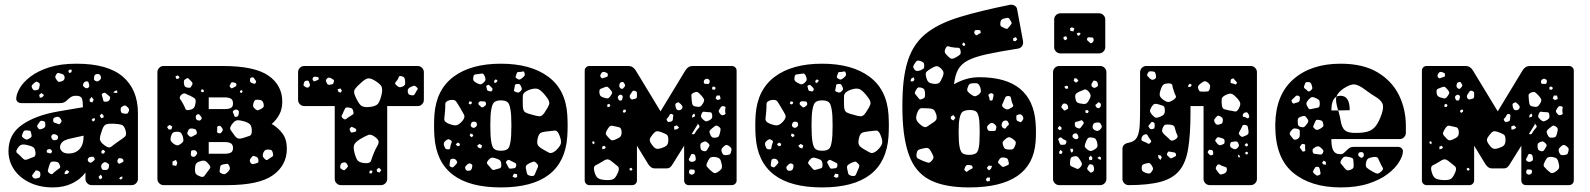

<svg xmlns="http://www.w3.org/2000/svg" viewBox="-20 -808 6941 838"><path d="M211 10Q154 10 110 -11Q66 -32 41.5 -68Q17 -104 17 -149Q17 -222 76.5 -263.5Q136 -305 236 -322L342 -340Q342 -366 337.5 -378Q333 -390 312 -390Q298 -390 289.5 -384.5Q281 -379 271 -369Q260 -358 243 -358H73Q63 -358 56.5 -364Q50 -370 51 -380Q52 -399 67 -424.5Q82 -450 113.5 -474Q145 -498 194.5 -514Q244 -530 314 -530Q450 -530 516 -473.5Q582 -417 582 -314V-27Q582 -16 574 -8Q566 0 555 0H380Q369 0 361 -8Q353 -16 353 -27V-55Q331 -25 294.5 -7.5Q258 10 211 10ZM293 -504H283L278 -498L282 -489L292 -493ZM251 -485Q242 -488 236.5 -489.5Q231 -491 226 -484Q220 -475 221.5 -470Q223 -465 229 -457Q234 -450 238.5 -450.5Q243 -451 251 -454Q262 -457 262 -469Q262 -482 251 -485ZM419 -477Q415 -486 404 -485Q393 -484 391 -474Q390 -467 390 -463Q390 -459 396 -455Q403 -452 406.5 -453Q410 -454 416 -459Q424 -466 419 -477ZM359 -453Q347 -453 343 -441Q341 -435 343 -432.5Q345 -430 350 -426Q357 -420 365 -425Q371 -429 369 -439Q367 -445 366 -449Q365 -453 359 -453ZM146 -449Q140 -453 136.5 -451Q133 -449 127 -444Q122 -439 119.5 -436Q117 -433 119 -426Q122 -419 125.5 -416Q129 -413 137 -414Q145 -415 148 -418Q151 -421 152 -429Q154 -437 153.5 -441Q153 -445 146 -449ZM491 -414 482 -411 474 -405 483 -402 492 -403ZM449 -395Q443 -400 439.5 -402.5Q436 -405 429 -401Q423 -397 424.5 -392.5Q426 -388 428 -381Q430 -374 431 -369Q432 -364 439 -364Q448 -364 452 -366Q456 -368 460 -376Q462 -384 458.5 -387Q455 -390 449 -395ZM172 -393 161 -402 151 -394 154 -381 165 -384ZM389 -373 380 -385 371 -374 372 -364 383 -361ZM538 -339Q532 -345 528 -347Q524 -349 517 -345Q509 -341 507.5 -336.5Q506 -332 507 -324Q509 -316 512.5 -314.5Q516 -313 524 -312Q531 -311 534.5 -312Q538 -313 541 -320Q547 -331 538 -339ZM431 -305 424 -312 415 -303 422 -292 433 -296ZM242 -293Q235 -301 224 -297Q217 -295 214.5 -292.5Q212 -290 212 -283Q212 -276 215 -274Q218 -272 225 -270Q232 -267 236.5 -266Q241 -265 245 -272Q250 -278 248.5 -282Q247 -286 242 -293ZM394 -292 385 -291 380 -285 386 -277 394 -283ZM168 -280Q160 -282 156.5 -279.5Q153 -277 149 -270Q144 -264 142.5 -259.5Q141 -255 146 -249Q151 -243 155 -243.5Q159 -244 167 -247Q178 -251 178 -261Q178 -269 177 -273.5Q176 -278 168 -280ZM528 -239Q522 -260 510.5 -263.5Q499 -267 477 -268Q455 -269 444 -265.5Q433 -262 426 -242Q417 -218 416 -203.5Q415 -189 436 -174Q455 -159 466 -168Q477 -177 497 -191Q515 -203 524.5 -211Q534 -219 528 -239ZM97 -239Q90 -239 87 -238Q84 -237 81 -231Q78 -223 76 -217.5Q74 -212 81 -207Q89 -200 94.5 -199Q100 -198 109 -204Q118 -209 118 -214.5Q118 -220 115 -230Q114 -237 109.5 -237.5Q105 -238 97 -239ZM223 -221Q213 -225 207 -219Q201 -213 206 -203Q211 -195 219 -196Q226 -197 229 -198.5Q232 -200 233 -207Q234 -213 231.5 -215.5Q229 -218 223 -221ZM280 -138Q309 -138 327 -157Q345 -176 345 -216L286 -203Q260 -197 251 -187Q242 -177 242 -166Q242 -155 251.5 -146.5Q261 -138 280 -138ZM99 -175Q82 -179 73 -176Q64 -173 55 -158Q47 -145 55.5 -139Q64 -133 74 -122Q81 -114 86.5 -111.5Q92 -109 102 -113Q117 -120 126.5 -122.5Q136 -125 135 -142Q133 -160 125 -165.5Q117 -171 99 -175ZM205 -152Q200 -159 195 -157Q189 -156 186.5 -154.5Q184 -153 184 -147Q184 -142 187.5 -141.5Q191 -141 196 -139Q202 -137 205 -142Q209 -147 205 -152ZM439 -148 429 -155 422 -147 424 -138H434ZM392 -118Q389 -124 385 -124Q381 -124 374 -123Q365 -121 363 -112Q362 -104 371 -99Q377 -96 384 -102Q389 -107 392 -109.5Q395 -112 392 -118ZM519 -107Q518 -115 509 -117Q504 -118 501 -118Q498 -118 495 -113Q489 -103 496 -96Q500 -92 503 -94Q506 -96 511 -98Q515 -100 517 -101.5Q519 -103 519 -107ZM241 -87Q237 -98 231 -100.5Q225 -103 213 -103Q203 -103 200 -98Q197 -93 194 -83Q191 -71 189 -64.5Q187 -58 197 -51Q206 -45 211 -50.5Q216 -56 225 -63Q234 -70 239.5 -73.5Q245 -77 241 -87ZM450 -95Q444 -100 439.5 -100.5Q435 -101 429 -96Q418 -87 423 -74Q426 -67 430 -66.5Q434 -66 442 -66Q452 -67 455 -77Q456 -84 456 -88Q456 -92 450 -95ZM283 -58 272 -66 264 -59 261 -48 274 -49ZM145 -63Q137 -66 134.5 -62Q132 -58 127 -52Q123 -47 121 -44Q119 -41 122 -36Q127 -27 139 -29Q147 -31 151 -32.5Q155 -34 156 -42Q157 -51 155 -55.5Q153 -60 145 -63ZM426 -36 420 -46 410 -36 416 -25 425 -30ZM514 -38 505 -35 500 -29 507 -24 514 -29Z M694 0Q683 0 675 -8Q667 -16 667 -27V-493Q667 -504 675 -512Q683 -520 694 -520H951Q1091 -520 1151.5 -478Q1212 -436 1212 -364Q1212 -332 1199 -308Q1186 -284 1166 -267Q1195 -250 1213.5 -224.5Q1232 -199 1232 -159Q1232 -87 1171.5 -43.5Q1111 0 971 0ZM764 -471 756 -479 746 -475 749 -464H758ZM1092 -462Q1089 -467 1086.5 -469.5Q1084 -472 1079 -470Q1073 -469 1072 -465.5Q1071 -462 1071 -456Q1071 -449 1079 -446Q1085 -444 1088.5 -442.5Q1092 -441 1096 -446Q1099 -451 1097.5 -454Q1096 -457 1092 -462ZM813 -455Q807 -460 803.5 -464.5Q800 -469 793 -465Q784 -460 783 -455.5Q782 -451 783 -441Q785 -432 789 -429Q793 -426 802 -425Q810 -424 812.5 -427.5Q815 -431 819 -438Q821 -444 819.5 -447Q818 -450 813 -455ZM1012 -439Q1011 -444 1008.5 -445.5Q1006 -447 1001 -448Q996 -449 993 -449Q990 -449 988 -445Q984 -438 982.5 -434.5Q981 -431 986 -426Q990 -421 993.5 -423Q997 -425 1003 -428Q1013 -432 1012 -439ZM869 -415 861 -419 856 -410 864 -405 870 -408ZM1035 -415 1028 -412 1027 -405 1035 -402 1039 -409ZM810 -390Q797 -396 789 -399.5Q781 -403 770 -393Q761 -382 766.5 -375Q772 -368 779 -355Q786 -342 789 -333.5Q792 -325 806 -328Q822 -331 827 -338.5Q832 -346 834 -362Q835 -375 828.5 -379.5Q822 -384 810 -390ZM891 -332H961Q979 -332 988 -337Q997 -342 997 -357Q997 -372 987.5 -377.5Q978 -383 961 -383H891ZM1113 -372Q1103 -373 1097.5 -372.5Q1092 -372 1088 -363Q1084 -352 1084.5 -346Q1085 -340 1093 -333Q1102 -325 1107.5 -327Q1113 -329 1122 -334Q1130 -339 1131 -343.5Q1132 -348 1130 -357Q1126 -371 1113 -372ZM1017 -328Q1008 -333 999 -325Q995 -321 996.5 -318Q998 -315 1000 -310Q1002 -304 1003.5 -300.5Q1005 -297 1011 -298Q1017 -299 1019 -302Q1021 -305 1022 -312Q1023 -318 1022.5 -321.5Q1022 -325 1017 -328ZM856 -301Q852 -305 850 -308Q848 -311 842 -309Q836 -306 835 -302.5Q834 -299 835 -292Q836 -284 847 -282Q855 -281 859 -288Q863 -294 856 -301ZM1079 -235Q1079 -255 1072.5 -263.5Q1066 -272 1047 -278Q1027 -284 1015.5 -283Q1004 -282 992 -265Q980 -249 987 -240Q994 -231 1005 -215Q1014 -204 1021.5 -203Q1029 -202 1042 -206Q1059 -212 1069 -215Q1079 -218 1079 -235ZM732 -256 720 -263 709 -254 716 -243H728ZM949 -250Q945 -255 942.5 -257.5Q940 -260 934 -258Q928 -257 928 -253Q928 -249 928 -243Q928 -237 927.5 -233Q927 -229 933 -227Q940 -225 943 -227Q946 -229 950 -235Q955 -241 949 -250ZM839 -232Q837 -241 832.5 -243.5Q828 -246 819 -247Q811 -248 807 -245.5Q803 -243 800 -235Q796 -227 798 -223.5Q800 -220 806 -214Q811 -210 814.5 -210.5Q818 -211 824 -215Q831 -219 835.5 -221Q840 -223 839 -232ZM778 -212Q774 -224 769.5 -228.5Q765 -233 753 -233Q740 -233 735 -229Q730 -225 726 -213Q723 -201 725 -195Q727 -189 737 -181Q747 -174 753.5 -173.5Q760 -173 770 -181Q780 -188 780.5 -194Q781 -200 778 -212ZM891 -137H961Q978 -137 987.5 -142Q997 -147 997 -162Q997 -177 987.5 -182.5Q978 -188 961 -188H891ZM1156 -155Q1145 -156 1140 -154Q1135 -152 1130 -143Q1126 -133 1127 -127Q1128 -121 1136 -114Q1143 -107 1147.5 -110.5Q1152 -114 1160 -119Q1167 -123 1170 -125.5Q1173 -128 1172 -136Q1170 -145 1167.5 -149.5Q1165 -154 1156 -155ZM839 -145Q835 -151 831 -152Q827 -153 820 -152Q814 -151 814 -147Q814 -143 813 -137Q812 -128 818 -125Q827 -121 833 -127Q837 -132 839.5 -135.5Q842 -139 839 -145ZM1108 -106Q1108 -115 1105 -119Q1102 -123 1092 -126Q1085 -129 1081.5 -125.5Q1078 -122 1073 -115Q1067 -107 1074 -97Q1080 -89 1090 -93Q1098 -95 1103 -96.5Q1108 -98 1108 -106ZM754 -97 748 -110 733 -103V-87L749 -84ZM893 -89Q883 -102 875.5 -105.5Q868 -109 853 -104Q838 -99 834.5 -91Q831 -83 831 -67Q831 -53 836.5 -47.5Q842 -42 856 -37Q867 -34 871.5 -39.5Q876 -45 883 -55Q891 -66 896 -72.5Q901 -79 893 -89ZM979 -87Q975 -94 970 -93Q965 -92 956 -91Q949 -89 945.5 -87.5Q942 -86 941 -79Q940 -68 938.5 -61.5Q937 -55 947 -51Q957 -46 962.5 -48.5Q968 -51 976 -59Q983 -67 983.5 -72.5Q984 -78 979 -87Z M1468 0Q1457 0 1449 -8Q1441 -16 1441 -27V-345H1308Q1297 -345 1289 -353Q1281 -361 1281 -372V-493Q1281 -504 1289 -512Q1297 -520 1308 -520H1803Q1814 -520 1822 -512Q1830 -504 1830 -493V-372Q1830 -361 1822 -353Q1814 -345 1803 -345H1670V-27Q1670 -16 1662 -8Q1654 0 1643 0ZM1730 -476Q1722 -477 1720.5 -472Q1719 -467 1715 -460Q1710 -453 1706 -448.5Q1702 -444 1708 -438Q1716 -430 1721.5 -428Q1727 -426 1737 -430Q1747 -435 1748 -440.5Q1749 -446 1748 -457Q1747 -466 1743.5 -470Q1740 -474 1730 -476ZM1371 -466Q1370 -472 1366.5 -472Q1363 -472 1358 -473Q1349 -474 1346 -469Q1342 -461 1347 -456Q1351 -452 1353.5 -453Q1356 -454 1360 -456Q1365 -458 1368.5 -459.5Q1372 -461 1371 -466ZM1424 -467Q1416 -472 1408 -466Q1400 -459 1404 -450Q1407 -443 1409 -440.5Q1411 -438 1418 -438Q1427 -439 1431 -440.5Q1435 -442 1437 -450Q1439 -458 1435 -460.5Q1431 -463 1424 -467ZM1613 -458Q1594 -469 1582.5 -465Q1571 -461 1555 -446Q1537 -430 1529 -419Q1521 -408 1531 -387Q1543 -360 1554 -349Q1565 -338 1593 -341Q1622 -344 1631 -357Q1640 -370 1646 -398Q1651 -423 1643 -434Q1635 -445 1613 -458ZM1332 -442Q1329 -449 1327.5 -453Q1326 -457 1318 -456Q1311 -455 1309 -451.5Q1307 -448 1305 -440Q1304 -435 1306.5 -433Q1309 -431 1314 -428Q1322 -423 1328 -428Q1335 -434 1332 -442ZM1799 -427Q1791 -435 1785.5 -433.5Q1780 -432 1770 -427Q1762 -422 1760.5 -417.5Q1759 -413 1760 -405Q1762 -397 1766 -395Q1770 -393 1778 -392Q1784 -391 1787 -393.5Q1790 -396 1793 -402Q1797 -411 1801.5 -416Q1806 -421 1799 -427ZM1472 -413 1466 -422 1453 -418 1458 -406 1468 -404ZM1499 -339Q1489 -340 1486.5 -335Q1484 -330 1480 -322Q1476 -311 1472 -305Q1468 -299 1477 -291Q1486 -284 1491.5 -289Q1497 -294 1507 -300Q1515 -305 1520 -308.5Q1525 -312 1522 -321Q1520 -332 1515 -335Q1510 -338 1499 -339ZM1525 -250Q1520 -253 1516.5 -254Q1513 -255 1509 -250Q1505 -246 1506 -242.5Q1507 -239 1510 -233Q1512 -229 1515 -229.5Q1518 -230 1523 -231Q1528 -232 1531 -233Q1534 -234 1535 -239Q1535 -244 1532.5 -246Q1530 -248 1525 -250ZM1621 -207Q1601 -224 1587.5 -219Q1574 -214 1552 -201Q1533 -189 1527 -178.5Q1521 -168 1526 -146Q1532 -121 1539.5 -109.5Q1547 -98 1573 -96Q1596 -94 1600 -108Q1604 -122 1613 -143Q1619 -158 1625.5 -168.5Q1632 -179 1632.5 -188Q1633 -197 1621 -207ZM1497 -88Q1493 -95 1490 -97.5Q1487 -100 1479 -99Q1471 -97 1468.5 -93.5Q1466 -90 1465 -82Q1464 -75 1467 -72.5Q1470 -70 1477 -66Q1482 -64 1484.5 -66Q1487 -68 1491 -72Q1495 -77 1497.5 -79.5Q1500 -82 1497 -88ZM1634 -76 1624 -68 1626 -58 1637 -55 1644 -66ZM1606 -61 1599 -65 1593 -61 1592 -52 1602 -51Z M2166 10Q1891 10 1876 -213Q1873 -260 1876 -307Q1884 -417 1960 -473.5Q2036 -530 2166 -530Q2296 -530 2372.5 -473.5Q2449 -417 2456 -307Q2459 -260 2456 -213Q2441 10 2166 10ZM2269 -491Q2266 -498 2261 -496Q2256 -494 2248 -494Q2242 -494 2239 -493Q2236 -492 2235 -487Q2232 -479 2230.5 -474Q2229 -469 2236 -465Q2243 -460 2248 -461Q2253 -462 2260 -468Q2267 -474 2269.5 -478Q2272 -482 2269 -491ZM2094 -479Q2089 -488 2083.5 -487Q2078 -486 2068 -485Q2059 -484 2053.5 -483Q2048 -482 2046 -473Q2044 -462 2046.5 -457Q2049 -452 2058 -447Q2069 -441 2075 -440Q2081 -439 2090 -447Q2099 -455 2099 -461.5Q2099 -468 2094 -479ZM2152 -456 2144 -462 2136 -455 2139 -445 2147 -449ZM2253 -433Q2250 -440 2246 -441Q2242 -442 2234 -441Q2228 -440 2227.5 -436.5Q2227 -433 2226 -427Q2225 -420 2223.5 -415.5Q2222 -411 2228 -408Q2236 -404 2241 -404Q2246 -404 2252 -410Q2258 -416 2257.5 -420.5Q2257 -425 2253 -433ZM2123 -429Q2118 -434 2115 -436.5Q2112 -439 2107 -436Q2101 -434 2102.5 -430Q2104 -426 2105 -420Q2106 -412 2112 -411Q2118 -410 2121.5 -409Q2125 -408 2128 -413Q2131 -419 2129 -422Q2127 -425 2123 -429ZM2365 -385Q2347 -409 2332.5 -417.5Q2318 -426 2290 -416Q2263 -406 2262 -389.5Q2261 -373 2262 -344Q2263 -323 2273 -317.5Q2283 -312 2304 -307Q2323 -301 2334.5 -300.5Q2346 -300 2357 -317Q2372 -339 2376.5 -352Q2381 -365 2365 -385ZM1989 -336Q1978 -355 1971 -365Q1964 -375 1943 -371Q1923 -366 1923.5 -353Q1924 -340 1922 -319Q1920 -300 1919 -288.5Q1918 -277 1936 -269Q1958 -260 1970 -261Q1982 -262 1998 -280Q2011 -296 2005.5 -307Q2000 -318 1989 -336ZM2166 -150Q2195 -150 2202 -166.5Q2209 -183 2211 -218Q2212 -233 2212 -260Q2212 -287 2211 -302Q2209 -335 2202 -352.5Q2195 -370 2166 -370Q2138 -370 2130.5 -352.5Q2123 -335 2121 -302Q2120 -287 2120 -260Q2120 -233 2121 -218Q2123 -183 2130.5 -166.5Q2138 -150 2166 -150ZM2101 -358Q2099 -365 2094.5 -365Q2090 -365 2083 -366Q2072 -367 2069 -360Q2067 -355 2068.5 -352.5Q2070 -350 2075 -346Q2079 -342 2081.5 -340Q2084 -338 2090 -341Q2096 -345 2099 -348Q2102 -351 2101 -358ZM2040 -363 2029 -366 2025 -356 2033 -352 2038 -355ZM2047 -277Q2039 -277 2036 -268Q2032 -258 2039 -253Q2047 -247 2055 -253Q2064 -259 2061 -268Q2060 -274 2056.5 -275.5Q2053 -277 2047 -277ZM2421 -219Q2413 -240 2399.5 -238Q2386 -236 2364 -234Q2346 -232 2338.5 -227Q2331 -222 2327 -205Q2323 -187 2326 -178Q2329 -169 2345 -159Q2365 -147 2376.5 -141.5Q2388 -136 2406 -151Q2425 -169 2428 -182Q2431 -195 2421 -219ZM2042 -223 2033 -225 2030 -216 2038 -209 2046 -215ZM1947 -196Q1940 -201 1935.5 -200Q1931 -199 1924 -193Q1914 -185 1918 -173Q1921 -164 1924 -160Q1927 -156 1936 -156Q1944 -156 1944.5 -161.5Q1945 -167 1947 -175Q1950 -183 1951.5 -187.5Q1953 -192 1947 -196ZM1988 -180 1978 -186 1969 -178 1977 -170 1985 -171ZM2084 -173 2073 -180 2062 -172 2069 -163 2080 -160ZM2168 -87Q2168 -101 2163.5 -106.5Q2159 -112 2146 -116Q2132 -121 2125 -119.5Q2118 -118 2109 -106Q2102 -97 2107.5 -91.5Q2113 -86 2121 -76Q2126 -69 2130 -67Q2134 -65 2142 -68Q2154 -72 2161 -73.5Q2168 -75 2168 -87ZM1973 -106Q1967 -117 1953 -115Q1946 -113 1945 -109Q1944 -105 1943 -97Q1942 -90 1942 -86Q1942 -82 1949 -79Q1956 -76 1959 -79Q1962 -82 1967 -87Q1972 -93 1974.5 -96Q1977 -99 1973 -106ZM2216 -103Q2208 -107 2203 -109.5Q2198 -112 2192 -106Q2186 -100 2189.5 -95.5Q2193 -91 2196 -83Q2199 -77 2201.5 -74Q2204 -71 2210 -72Q2220 -73 2225.5 -74Q2231 -75 2233 -85Q2234 -94 2229 -96.5Q2224 -99 2216 -103ZM2321 -96Q2314 -104 2308.5 -102.5Q2303 -101 2293 -97Q2284 -92 2279 -88Q2274 -84 2275 -74Q2278 -59 2280 -51Q2282 -43 2297 -40Q2311 -38 2314 -46.5Q2317 -55 2323 -68Q2328 -77 2328.5 -83Q2329 -89 2321 -96ZM2036 -93Q2030 -96 2026.5 -94.5Q2023 -93 2018 -89Q2013 -84 2011 -81Q2009 -78 2011 -71Q2014 -65 2017.5 -63.5Q2021 -62 2028 -63Q2034 -64 2036 -66.5Q2038 -69 2040 -75Q2041 -82 2041.5 -85.5Q2042 -89 2036 -93ZM2237 -48 2223 -50 2217 -37 2228 -32 2237 -35Z M2552 0Q2544 0 2538 -6Q2532 -12 2532 -20V-500Q2532 -508 2538 -514Q2544 -520 2552 -520H2723Q2743 -520 2755 -500L2863 -322L2971 -500Q2983 -520 3003 -520H3174Q3183 -520 3189 -514Q3195 -508 3195 -500V-20Q3195 -12 3189 -6Q3183 0 3174 0H2986Q2977 0 2971.5 -6Q2966 -12 2966 -20V-172L2916 -92Q2911 -83 2905 -78Q2899 -73 2889 -73H2837Q2821 -73 2809 -92L2760 -172V-20Q2760 -12 2754 -6Q2748 0 2740 0ZM2621 -493Q2610 -497 2605 -489Q2601 -483 2600 -479Q2599 -475 2603 -470Q2607 -465 2610.5 -466.5Q2614 -468 2621 -470Q2626 -472 2629.5 -473Q2633 -474 2633 -480Q2633 -487 2630 -489Q2627 -491 2621 -493ZM3074 -461Q3066 -467 3058 -462Q3050 -457 3052 -447Q3054 -442 3057 -442Q3060 -442 3064 -442Q3069 -442 3071.5 -441.5Q3074 -441 3076 -446Q3080 -456 3074 -461ZM2707 -440Q2704 -445 2702 -448Q2700 -451 2694 -450Q2687 -448 2685.5 -445Q2684 -442 2683 -436Q2682 -426 2691 -421Q2696 -419 2698.5 -421Q2701 -423 2704 -427Q2711 -434 2707 -440ZM3098 -430 3089 -429 3088 -418 3099 -416 3104 -424ZM2643 -418Q2637 -425 2633 -428Q2629 -431 2621 -428Q2609 -423 2602 -420.5Q2595 -418 2596 -405Q2597 -392 2603 -387.5Q2609 -383 2622 -380Q2633 -377 2637.5 -381Q2642 -385 2648 -394Q2653 -402 2651 -406.5Q2649 -411 2643 -418ZM2752 -411Q2743 -414 2740 -409Q2737 -404 2732 -397Q2725 -387 2731 -379Q2735 -374 2738.5 -374Q2742 -374 2748 -376Q2754 -377 2757 -379Q2760 -381 2760 -388Q2760 -397 2760 -402.5Q2760 -408 2752 -411ZM3042 -390Q3033 -400 3027 -404.5Q3021 -409 3009 -404Q2997 -399 2997.5 -391.5Q2998 -384 2999 -370Q3000 -358 3002.5 -351.5Q3005 -345 3017 -343Q3030 -340 3036 -343Q3042 -346 3049 -358Q3055 -369 3052.5 -375Q3050 -381 3042 -390ZM2695 -392Q2688 -397 2682 -392Q2675 -388 2677 -380Q2679 -375 2680.5 -372Q2682 -369 2688 -369Q2693 -369 2694.5 -371.5Q2696 -374 2697 -380Q2700 -387 2695 -392ZM3122 -391H3108L3103 -379L3112 -371L3125 -376ZM2952 -353Q2946 -358 2943 -360.5Q2940 -363 2934 -359Q2927 -356 2927.5 -351.5Q2928 -347 2929 -340Q2931 -334 2933 -331Q2935 -328 2941 -327Q2953 -326 2958 -336Q2960 -342 2958 -345Q2956 -348 2952 -353ZM2638 -355 2631 -352 2630 -342 2640 -341 2644 -349ZM3145 -325Q3145 -333 3146.5 -337.5Q3148 -342 3141 -344Q3133 -346 3129.5 -343.5Q3126 -341 3122 -334Q3118 -328 3117 -324Q3116 -320 3121 -314Q3126 -307 3130 -305.5Q3134 -304 3141 -307Q3148 -310 3146.5 -314Q3145 -318 3145 -325ZM2712 -329H2702L2698 -322L2703 -315L2711 -320ZM3064 -319Q3056 -320 3051.5 -320.5Q3047 -321 3043 -313Q3039 -305 3039.5 -300Q3040 -295 3047 -288Q3054 -281 3059.5 -279Q3065 -277 3074 -282Q3084 -287 3087 -292Q3090 -297 3088 -309Q3086 -318 3080 -318Q3074 -318 3064 -319ZM3010 -313 3002 -306 3000 -295 3011 -298 3014 -304ZM2913 -310Q2906 -312 2903.5 -308Q2901 -304 2897 -297Q2892 -292 2890 -289Q2888 -286 2892 -280Q2896 -275 2899.5 -275.5Q2903 -276 2910 -278Q2917 -280 2917 -290Q2917 -297 2918.5 -302Q2920 -307 2913 -310ZM3029 -264Q3025 -270 3020 -269L3026 -267L2999 -223H3000Q3009 -220 3012 -225Q3015 -230 3020 -238Q3026 -246 3031 -251Q3036 -256 3029 -264ZM2934 -261 2922 -256 2923 -242 2935 -244 2944 -251ZM2658 -258Q2647 -261 2642 -257Q2637 -253 2631 -243Q2625 -233 2624 -227Q2623 -221 2631 -213Q2640 -202 2646.5 -197.5Q2653 -193 2666 -199Q2681 -205 2687.5 -211.5Q2694 -218 2693 -235Q2691 -250 2682.5 -252.5Q2674 -255 2658 -258ZM3116 -256Q3107 -262 3101.5 -258.5Q3096 -255 3088 -248Q3080 -242 3077.5 -237Q3075 -232 3079 -223Q3083 -213 3087.5 -209.5Q3092 -206 3103 -207Q3113 -208 3116.5 -212.5Q3120 -217 3122 -227Q3125 -238 3125 -244Q3125 -250 3116 -256ZM2864 -232Q2850 -237 2843 -234Q2836 -231 2827 -219Q2817 -207 2816 -199Q2815 -191 2824 -178Q2833 -165 2841 -160.5Q2849 -156 2865 -161Q2882 -166 2889.5 -173Q2897 -180 2897 -198Q2897 -216 2889 -221Q2881 -226 2864 -232ZM2570 -192 2565 -189V-183L2573 -178L2575 -187ZM3073 -181Q3066 -188 3061.5 -190Q3057 -192 3048 -188Q3039 -184 3037.5 -179Q3036 -174 3037 -165Q3038 -156 3041.5 -153Q3045 -150 3053 -148Q3060 -147 3063 -150Q3066 -153 3070 -160Q3074 -167 3076 -171Q3078 -175 3073 -181ZM3160 -172Q3152 -177 3147 -174.5Q3142 -172 3135 -165Q3125 -156 3131 -143Q3134 -135 3138 -132.5Q3142 -130 3150 -131Q3160 -132 3164.5 -134Q3169 -136 3171 -146Q3174 -156 3171.5 -161Q3169 -166 3160 -172ZM2618 -172 2608 -168 2609 -156 2620 -159 2624 -165ZM3016 -121Q3015 -128 3013 -131.5Q3011 -135 3004 -136Q2998 -137 2996.5 -133.5Q2995 -130 2992 -124Q2989 -118 2987 -114.5Q2985 -111 2989 -106Q2998 -98 3010 -104Q3016 -107 3016.5 -111Q3017 -115 3016 -121ZM3130 -91Q3127 -108 3121.5 -114.5Q3116 -121 3099 -123Q3083 -124 3077.5 -117.5Q3072 -111 3066 -97Q3061 -86 3065.5 -80.5Q3070 -75 3079 -66Q3088 -58 3094 -54Q3100 -50 3111 -56Q3124 -64 3128.5 -70.5Q3133 -77 3130 -91ZM2652 -102Q2640 -112 2632 -112.5Q2624 -113 2611 -104Q2593 -93 2580.5 -87Q2568 -81 2574 -60Q2580 -36 2591.5 -29.5Q2603 -23 2627 -22Q2650 -21 2659.5 -28Q2669 -35 2678 -57Q2685 -75 2676 -82.5Q2667 -90 2652 -102ZM2741 -69 2735 -76 2727 -72 2729 -65 2735 -63ZM3012 -63Q3011 -67 3008.5 -67.5Q3006 -68 3002 -68Q2997 -68 2994 -68.5Q2991 -69 2989 -65Q2987 -59 2987 -55.5Q2987 -52 2991 -49Q2996 -45 2999.5 -45.5Q3003 -46 3008 -49Q3014 -53 3012 -63Z M3568 10Q3293 10 3278 -213Q3275 -260 3278 -307Q3286 -417 3362 -473.5Q3438 -530 3568 -530Q3698 -530 3774.5 -473.5Q3851 -417 3858 -307Q3861 -260 3858 -213Q3843 10 3568 10ZM3671 -491Q3668 -498 3663 -496Q3658 -494 3650 -494Q3644 -494 3641 -493Q3638 -492 3637 -487Q3634 -479 3632.5 -474Q3631 -469 3638 -465Q3645 -460 3650 -461Q3655 -462 3662 -468Q3669 -474 3671.5 -478Q3674 -482 3671 -491ZM3496 -479Q3491 -488 3485.5 -487Q3480 -486 3470 -485Q3461 -484 3455.5 -483Q3450 -482 3448 -473Q3446 -462 3448.5 -457Q3451 -452 3460 -447Q3471 -441 3477 -440Q3483 -439 3492 -447Q3501 -455 3501 -461.5Q3501 -468 3496 -479ZM3554 -456 3546 -462 3538 -455 3541 -445 3549 -449ZM3655 -433Q3652 -440 3648 -441Q3644 -442 3636 -441Q3630 -440 3629.5 -436.5Q3629 -433 3628 -427Q3627 -420 3625.5 -415.5Q3624 -411 3630 -408Q3638 -404 3643 -404Q3648 -404 3654 -410Q3660 -416 3659.5 -420.5Q3659 -425 3655 -433ZM3525 -429Q3520 -434 3517 -436.5Q3514 -439 3509 -436Q3503 -434 3504.5 -430Q3506 -426 3507 -420Q3508 -412 3514 -411Q3520 -410 3523.5 -409Q3527 -408 3530 -413Q3533 -419 3531 -422Q3529 -425 3525 -429ZM3767 -385Q3749 -409 3734.5 -417.5Q3720 -426 3692 -416Q3665 -406 3664 -389.5Q3663 -373 3664 -344Q3665 -323 3675 -317.5Q3685 -312 3706 -307Q3725 -301 3736.5 -300.5Q3748 -300 3759 -317Q3774 -339 3778.5 -352Q3783 -365 3767 -385ZM3391 -336Q3380 -355 3373 -365Q3366 -375 3345 -371Q3325 -366 3325.5 -353Q3326 -340 3324 -319Q3322 -300 3321 -288.5Q3320 -277 3338 -269Q3360 -260 3372 -261Q3384 -262 3400 -280Q3413 -296 3407.5 -307Q3402 -318 3391 -336ZM3568 -150Q3597 -150 3604 -166.5Q3611 -183 3613 -218Q3614 -233 3614 -260Q3614 -287 3613 -302Q3611 -335 3604 -352.5Q3597 -370 3568 -370Q3540 -370 3532.5 -352.5Q3525 -335 3523 -302Q3522 -287 3522 -260Q3522 -233 3523 -218Q3525 -183 3532.5 -166.5Q3540 -150 3568 -150ZM3503 -358Q3501 -365 3496.5 -365Q3492 -365 3485 -366Q3474 -367 3471 -360Q3469 -355 3470.5 -352.5Q3472 -350 3477 -346Q3481 -342 3483.5 -340Q3486 -338 3492 -341Q3498 -345 3501 -348Q3504 -351 3503 -358ZM3442 -363 3431 -366 3427 -356 3435 -352 3440 -355ZM3449 -277Q3441 -277 3438 -268Q3434 -258 3441 -253Q3449 -247 3457 -253Q3466 -259 3463 -268Q3462 -274 3458.5 -275.5Q3455 -277 3449 -277ZM3823 -219Q3815 -240 3801.5 -238Q3788 -236 3766 -234Q3748 -232 3740.5 -227Q3733 -222 3729 -205Q3725 -187 3728 -178Q3731 -169 3747 -159Q3767 -147 3778.5 -141.5Q3790 -136 3808 -151Q3827 -169 3830 -182Q3833 -195 3823 -219ZM3444 -223 3435 -225 3432 -216 3440 -209 3448 -215ZM3349 -196Q3342 -201 3337.5 -200Q3333 -199 3326 -193Q3316 -185 3320 -173Q3323 -164 3326 -160Q3329 -156 3338 -156Q3346 -156 3346.5 -161.5Q3347 -167 3349 -175Q3352 -183 3353.5 -187.5Q3355 -192 3349 -196ZM3390 -180 3380 -186 3371 -178 3379 -170 3387 -171ZM3486 -173 3475 -180 3464 -172 3471 -163 3482 -160ZM3570 -87Q3570 -101 3565.5 -106.5Q3561 -112 3548 -116Q3534 -121 3527 -119.5Q3520 -118 3511 -106Q3504 -97 3509.5 -91.5Q3515 -86 3523 -76Q3528 -69 3532 -67Q3536 -65 3544 -68Q3556 -72 3563 -73.5Q3570 -75 3570 -87ZM3375 -106Q3369 -117 3355 -115Q3348 -113 3347 -109Q3346 -105 3345 -97Q3344 -90 3344 -86Q3344 -82 3351 -79Q3358 -76 3361 -79Q3364 -82 3369 -87Q3374 -93 3376.5 -96Q3379 -99 3375 -106ZM3618 -103Q3610 -107 3605 -109.5Q3600 -112 3594 -106Q3588 -100 3591.5 -95.5Q3595 -91 3598 -83Q3601 -77 3603.5 -74Q3606 -71 3612 -72Q3622 -73 3627.5 -74Q3633 -75 3635 -85Q3636 -94 3631 -96.5Q3626 -99 3618 -103ZM3723 -96Q3716 -104 3710.5 -102.5Q3705 -101 3695 -97Q3686 -92 3681 -88Q3676 -84 3677 -74Q3680 -59 3682 -51Q3684 -43 3699 -40Q3713 -38 3716 -46.5Q3719 -55 3725 -68Q3730 -77 3730.5 -83Q3731 -89 3723 -96ZM3438 -93Q3432 -96 3428.5 -94.5Q3425 -93 3420 -89Q3415 -84 3413 -81Q3411 -78 3413 -71Q3416 -65 3419.5 -63.5Q3423 -62 3430 -63Q3436 -64 3438 -66.5Q3440 -69 3442 -75Q3443 -82 3443.5 -85.5Q3444 -89 3438 -93ZM3639 -48 3625 -50 3619 -37 3630 -32 3639 -35Z M4210 10Q4109 10 4047 -18.5Q3985 -47 3955.5 -111.5Q3926 -176 3920 -284Q3917 -345 3920 -406Q3925 -504 3951 -566.5Q3977 -629 4030.5 -668.5Q4084 -708 4171.5 -734.5Q4259 -761 4388 -787Q4399 -789 4409 -783Q4419 -777 4420 -764L4445 -629Q4447 -616 4441 -607Q4435 -598 4424 -596Q4341 -583 4288 -571.5Q4235 -560 4205 -544.5Q4175 -529 4161.5 -504Q4148 -479 4144 -440Q4165 -453 4193.5 -462Q4222 -471 4254 -471Q4371 -471 4432 -420.5Q4493 -370 4500 -272Q4503 -231 4500 -189Q4485 10 4210 10ZM4393 -714Q4388 -723 4384.5 -727.5Q4381 -732 4371 -729Q4358 -727 4352.5 -723Q4347 -719 4346 -707Q4345 -695 4350.5 -692Q4356 -689 4367 -684Q4375 -680 4378.5 -684Q4382 -688 4387 -694Q4392 -700 4394.5 -703.5Q4397 -707 4393 -714ZM4260 -670Q4259 -676 4255.5 -676.5Q4252 -677 4246 -677Q4241 -677 4238 -676.5Q4235 -676 4233 -671Q4230 -662 4238 -656Q4242 -653 4244.5 -654.5Q4247 -656 4251 -659Q4256 -662 4259 -663.5Q4262 -665 4260 -670ZM4413 -646 4402 -641V-630L4413 -628L4420 -637ZM4193 -616 4186 -623 4179 -615 4184 -608H4191ZM4172 -588Q4170 -600 4162 -599.5Q4154 -599 4142 -601Q4129 -602 4121 -605.5Q4113 -609 4107 -597Q4101 -584 4105 -577Q4109 -570 4120 -560Q4129 -551 4135.5 -551.5Q4142 -552 4153 -558Q4165 -565 4170 -570Q4175 -575 4172 -588ZM3996 -542Q3987 -545 3982.5 -542.5Q3978 -540 3973 -532Q3967 -523 3966 -518Q3965 -513 3971 -505Q3977 -498 3982.5 -498Q3988 -498 3997 -501Q4006 -505 4010 -508Q4014 -511 4014 -521Q4014 -531 4010 -535Q4006 -539 3996 -542ZM4085 -511Q4073 -521 4065 -519Q4057 -517 4044 -509Q4030 -501 4024 -495Q4018 -489 4022 -473Q4026 -456 4032.5 -450Q4039 -444 4057 -442Q4073 -441 4079.5 -447Q4086 -453 4092 -468Q4099 -483 4098 -491.5Q4097 -500 4085 -511ZM3968 -471 3957 -465 3954 -453H3966L3971 -460ZM4259 -425Q4255 -436 4251 -440.5Q4247 -445 4235 -445Q4221 -445 4214.5 -442.5Q4208 -440 4204 -427Q4199 -415 4203.5 -409Q4208 -403 4219 -395Q4229 -388 4235 -388Q4241 -388 4251 -395Q4260 -402 4261 -408Q4262 -414 4259 -425ZM3998 -426Q3989 -428 3985 -424.5Q3981 -421 3977 -413Q3972 -405 3973 -401Q3974 -397 3980 -391Q3987 -383 3991 -377Q3995 -371 4005 -376Q4016 -380 4017 -387Q4018 -394 4017 -406Q4016 -416 4012 -420Q4008 -424 3998 -426ZM4313 -399Q4305 -404 4297 -397Q4293 -394 4294 -391.5Q4295 -389 4297 -384Q4299 -378 4299 -373.5Q4299 -369 4306 -369Q4312 -369 4312.5 -373.5Q4313 -378 4315 -384Q4316 -389 4316.5 -392.5Q4317 -396 4313 -399ZM4381 -389Q4371 -389 4368.5 -384Q4366 -379 4362 -370Q4358 -359 4354.5 -352.5Q4351 -346 4360 -338Q4370 -330 4377 -330.5Q4384 -331 4396 -339Q4405 -344 4401.5 -350.5Q4398 -357 4395 -367Q4393 -377 4392 -382.5Q4391 -388 4381 -389ZM4066 -310Q4061 -324 4055 -329Q4049 -334 4033 -335Q4014 -336 4002.5 -336Q3991 -336 3984 -317Q3976 -297 3980 -285.5Q3984 -274 4001 -261Q4016 -249 4025.5 -255Q4035 -261 4051 -272Q4064 -280 4067 -287.5Q4070 -295 4066 -310ZM4210 -132Q4239 -132 4246.5 -147Q4254 -162 4255 -193Q4256 -207 4256 -231Q4256 -255 4255 -268Q4254 -297 4247 -312.5Q4240 -328 4214 -328Q4183 -328 4175 -312.5Q4167 -297 4165 -268Q4164 -255 4164 -231Q4164 -207 4165 -193Q4167 -162 4174.5 -147Q4182 -132 4210 -132ZM4443 -302Q4438 -308 4434 -309Q4430 -310 4422 -307Q4416 -306 4416 -302Q4416 -298 4416 -291Q4416 -281 4423 -279Q4429 -276 4433 -275Q4437 -274 4441 -280Q4446 -286 4446.5 -290.5Q4447 -295 4443 -302ZM4141 -306 4130 -299V-289L4141 -282L4150 -294ZM4382 -271Q4379 -278 4376 -280.5Q4373 -283 4366 -282Q4354 -279 4352 -266Q4350 -253 4361 -248Q4367 -245 4369.5 -248.5Q4372 -252 4376 -257Q4380 -261 4382.5 -263.5Q4385 -266 4382 -271ZM4317 -269Q4309 -273 4305 -271Q4301 -269 4294 -263Q4285 -256 4290 -244Q4293 -238 4296 -237Q4299 -236 4306 -236Q4315 -237 4320 -236.5Q4325 -236 4327 -244Q4330 -254 4327.5 -258.5Q4325 -263 4317 -269ZM4400 -202Q4391 -208 4385.5 -209Q4380 -210 4372 -204Q4362 -196 4358 -191Q4354 -186 4358 -174Q4362 -161 4368 -158Q4374 -155 4388 -155Q4400 -155 4404 -160Q4408 -165 4412 -176Q4415 -187 4411.5 -191.5Q4408 -196 4400 -202ZM4045 -144Q4039 -156 4033 -160Q4027 -164 4014 -161Q3998 -158 3990 -154.5Q3982 -151 3980 -134Q3979 -119 3987.5 -115.5Q3996 -112 4010 -105Q4023 -100 4030.5 -98Q4038 -96 4047 -107Q4056 -117 4054 -124.5Q4052 -132 4045 -144ZM4383 -97Q4381 -108 4378.5 -113Q4376 -118 4366 -120Q4354 -122 4348.5 -119Q4343 -116 4338 -106Q4334 -98 4339 -94.5Q4344 -91 4350 -84Q4355 -79 4358 -79.5Q4361 -80 4367 -82Q4374 -86 4379 -87.5Q4384 -89 4383 -97ZM4207 -88Q4197 -89 4193 -80Q4190 -74 4189 -70Q4188 -66 4194 -61Q4199 -56 4202 -59.5Q4205 -63 4211 -66Q4217 -70 4221.5 -71.5Q4226 -73 4225 -79Q4223 -86 4218.5 -86.5Q4214 -87 4207 -88ZM4310 -84 4295 -85 4287 -75 4296 -64 4305 -71ZM4301 -33H4289L4283 -26L4287 -16L4300 -18Z M4608 -575Q4597 -575 4589 -583Q4581 -591 4581 -602V-723Q4581 -734 4589 -742Q4597 -750 4608 -750H4777Q4788 -750 4796 -742Q4804 -734 4804 -723V-602Q4804 -591 4796 -583Q4788 -575 4777 -575ZM4658 -689 4650 -684 4652 -673 4665 -671 4669 -684ZM4696 -663 4689 -666 4679 -662 4685 -651 4694 -656ZM4634 -650 4622 -647V-638L4629 -632L4638 -638ZM4739 -645Q4733 -645 4730 -645Q4727 -645 4725 -640Q4723 -635 4725 -632.5Q4727 -630 4731 -627Q4735 -623 4738 -620.5Q4741 -618 4746 -621Q4755 -627 4753 -638Q4751 -644 4748 -644Q4745 -644 4739 -645ZM4603 0Q4592 0 4584 -8Q4576 -16 4576 -27V-493Q4576 -504 4584 -512Q4592 -520 4603 -520H4782Q4793 -520 4801 -512Q4809 -504 4809 -493V-27Q4809 -16 4801 -8Q4793 0 4782 0ZM4680 -465 4670 -467 4666 -456 4676 -447 4687 -455ZM4772 -441Q4770 -454 4759 -456Q4753 -457 4751 -454Q4749 -451 4746 -445Q4741 -436 4746 -430Q4754 -422 4762 -426Q4768 -429 4770.5 -431.5Q4773 -434 4772 -441ZM4641 -432 4634 -434 4625 -429 4632 -420 4642 -422ZM4730 -410Q4720 -420 4712.5 -417Q4705 -414 4693 -409Q4682 -404 4677 -399.5Q4672 -395 4673 -383Q4675 -369 4679 -363.5Q4683 -358 4697 -356Q4711 -353 4718 -355Q4725 -357 4732 -369Q4740 -382 4740 -390.5Q4740 -399 4730 -410ZM4779 -360Q4775 -363 4773 -361Q4771 -359 4768 -356Q4764 -353 4762 -351Q4760 -349 4762 -345Q4767 -335 4775 -336Q4783 -337 4785 -348Q4786 -356 4779 -360ZM4642 -341Q4640 -354 4629 -356Q4622 -357 4619.5 -354.5Q4617 -352 4614 -346Q4611 -341 4613 -338.5Q4615 -336 4619 -332Q4622 -328 4624.5 -326.5Q4627 -325 4631 -327Q4637 -330 4640 -332.5Q4643 -335 4642 -341ZM4732 -323 4725 -328 4717 -326 4718 -316 4728 -314ZM4707 -278Q4703 -284 4699 -283Q4695 -282 4688 -279Q4680 -277 4675.5 -276Q4671 -275 4671 -267Q4671 -258 4674 -254.5Q4677 -251 4686 -248Q4693 -246 4695.5 -249.5Q4698 -253 4703 -259Q4707 -265 4709.5 -268.5Q4712 -272 4707 -278ZM4786 -264Q4782 -272 4777.5 -273Q4773 -274 4765 -273Q4757 -272 4754 -269Q4751 -266 4749 -258Q4748 -250 4750.5 -246.5Q4753 -243 4760 -239Q4771 -233 4781 -242Q4787 -248 4788.5 -252.5Q4790 -257 4786 -264ZM4613 -252 4604 -259 4596 -248 4604 -240 4613 -243ZM4685 -217Q4681 -227 4674 -226Q4663 -225 4661 -216Q4660 -208 4669 -203Q4677 -198 4684 -203Q4689 -208 4685 -217ZM4620 -201Q4615 -205 4612 -207.5Q4609 -210 4603 -206Q4598 -202 4599 -198.5Q4600 -195 4603 -188Q4605 -182 4606.5 -179Q4608 -176 4614 -176Q4623 -176 4627.5 -177Q4632 -178 4634 -186Q4636 -193 4631.5 -195Q4627 -197 4620 -201ZM4768 -188Q4765 -199 4760 -203Q4755 -207 4743 -208Q4732 -209 4728 -204.5Q4724 -200 4720 -190Q4715 -178 4714.5 -171.5Q4714 -165 4723 -158Q4733 -149 4740 -149Q4747 -149 4758 -156Q4769 -163 4770 -169.5Q4771 -176 4768 -188ZM4663 -158 4652 -159V-149L4658 -141L4664 -149ZM4609 -154 4603 -146V-138L4612 -135L4618 -145ZM4748 -119 4741 -129 4732 -120 4735 -109 4746 -110ZM4694 -110Q4688 -120 4683 -124Q4678 -128 4666 -125Q4655 -123 4653 -117Q4651 -111 4650 -99Q4649 -89 4652.5 -85Q4656 -81 4665 -78Q4675 -73 4681 -71Q4687 -69 4695 -78Q4703 -87 4702 -93.5Q4701 -100 4694 -110ZM4785 -121 4779 -125 4770 -120 4776 -113 4785 -111ZM4742 -91Q4735 -92 4732.5 -88Q4730 -84 4727 -78Q4724 -73 4725.5 -70Q4727 -67 4731 -63Q4736 -59 4738.5 -56Q4741 -53 4746 -56Q4757 -61 4755 -73Q4754 -81 4752 -85Q4750 -89 4742 -91Z M4906 0Q4895 0 4887 -8Q4879 -16 4879 -27V-158Q4879 -180 4906 -185Q4933 -190 4943 -210Q4953 -230 4954.5 -263.5Q4956 -297 4956 -341V-493Q4956 -504 4964 -512Q4972 -520 4983 -520H5439Q5450 -520 5458 -512Q5466 -504 5466 -493V-27Q5466 -16 5458 -8Q5450 0 5439 0H5260Q5249 0 5241 -8Q5233 -16 5233 -27V-345H5176V-316Q5176 -222 5166 -160Q5156 -98 5127.5 -63.5Q5099 -29 5045.5 -14.5Q4992 0 4906 0ZM5025 -481Q5023 -488 5021.5 -491.5Q5020 -495 5013 -496Q5003 -497 4998 -496.5Q4993 -496 4989 -488Q4985 -480 4988.5 -476Q4992 -472 4998 -466Q5008 -456 5018 -462Q5025 -466 5025.5 -469.5Q5026 -473 5025 -481ZM5371 -457Q5367 -461 5365.5 -464Q5364 -467 5359 -465Q5353 -463 5352 -460Q5351 -457 5351 -450Q5351 -445 5354 -445Q5357 -445 5362 -443Q5367 -442 5370.5 -440Q5374 -438 5377 -443Q5380 -448 5377.5 -450Q5375 -452 5371 -457ZM5250 -449Q5241 -455 5235.5 -453Q5230 -451 5221 -444Q5213 -438 5210 -433Q5207 -428 5211 -418Q5214 -409 5220 -408.5Q5226 -408 5236 -408Q5246 -408 5251.5 -409Q5257 -410 5260 -420Q5263 -431 5261 -436.5Q5259 -442 5250 -449ZM5103 -412Q5098 -425 5097 -434.5Q5096 -444 5082 -444Q5065 -444 5058 -438.5Q5051 -433 5046 -417Q5040 -400 5042 -391Q5044 -382 5058 -372Q5072 -362 5081 -363Q5090 -364 5104 -374Q5116 -383 5111.5 -390.5Q5107 -398 5103 -412ZM5173 -443 5167 -437 5166 -428 5176 -429 5182 -437ZM5379 -380Q5366 -394 5357 -398Q5348 -402 5331 -394Q5314 -386 5312.5 -376.5Q5311 -367 5313 -348Q5315 -334 5323 -331.5Q5331 -329 5345 -326Q5360 -324 5369 -321.5Q5378 -319 5386 -333Q5395 -349 5393 -358Q5391 -367 5379 -380ZM5064 -330Q5063 -344 5055.5 -346.5Q5048 -349 5035 -353Q5024 -356 5018.5 -354Q5013 -352 5007 -343Q5001 -333 4999.5 -327Q4998 -321 5005 -311Q5014 -300 5020.5 -296Q5027 -292 5040 -297Q5054 -302 5059.5 -308.5Q5065 -315 5064 -330ZM5429 -310Q5426 -315 5423.5 -317Q5421 -319 5415 -317Q5405 -315 5404 -304Q5404 -298 5407.5 -298Q5411 -298 5416 -296Q5421 -294 5424 -292Q5427 -290 5430 -294Q5435 -300 5429 -310ZM5304 -301Q5296 -305 5292.5 -301.5Q5289 -298 5283 -291Q5276 -284 5282 -273Q5286 -267 5289 -265Q5292 -263 5299 -264Q5307 -266 5311.5 -268Q5316 -270 5317 -279Q5318 -289 5315.5 -293Q5313 -297 5304 -301ZM5013 -275Q5007 -277 5005 -274.5Q5003 -272 4999 -267Q4996 -263 4993.5 -260.5Q4991 -258 4994 -253Q4998 -247 5001 -245Q5004 -243 5011 -245Q5018 -246 5018.5 -249.5Q5019 -253 5020 -260Q5020 -266 5019 -269.5Q5018 -273 5013 -275ZM5087 -264Q5074 -265 5067.5 -264Q5061 -263 5056 -252Q5050 -239 5053 -232.5Q5056 -226 5066 -217Q5079 -206 5086.5 -198Q5094 -190 5109 -199Q5124 -208 5118.5 -218Q5113 -228 5109 -245Q5107 -255 5102.5 -259Q5098 -263 5087 -264ZM5429 -238Q5427 -249 5426 -255Q5425 -261 5414 -263Q5404 -264 5402 -258Q5400 -252 5395 -243Q5390 -234 5387.5 -229Q5385 -224 5392 -217Q5399 -209 5404.5 -211Q5410 -213 5419 -217Q5427 -221 5428.5 -225Q5430 -229 5429 -238ZM4994 -208Q4990 -214 4988 -218.5Q4986 -223 4979 -222Q4964 -218 4962 -203Q4961 -195 4965.5 -193Q4970 -191 4977 -188Q4985 -185 4990 -181.5Q4995 -178 5001 -185Q5007 -191 5003 -195.5Q4999 -200 4994 -208ZM5310 -206Q5301 -209 5296.5 -209Q5292 -209 5287 -201Q5282 -194 5285.5 -190.5Q5289 -187 5294 -180Q5301 -172 5310 -175Q5318 -178 5321.5 -180Q5325 -182 5325 -190Q5325 -198 5321.5 -201Q5318 -204 5310 -206ZM5384 -184Q5381 -190 5377 -190.5Q5373 -191 5366 -190Q5359 -189 5355 -188Q5351 -187 5349 -179Q5348 -171 5350 -167.5Q5352 -164 5360 -160Q5367 -156 5371 -156.5Q5375 -157 5381 -162Q5387 -168 5387.5 -172.5Q5388 -177 5384 -184ZM5426 -180 5419 -183 5412 -175 5420 -168 5427 -173ZM5269 -153Q5263 -154 5260 -154.5Q5257 -155 5254 -150Q5250 -145 5251.5 -142Q5253 -139 5257 -135Q5262 -128 5270 -131Q5275 -132 5275 -135Q5275 -138 5275 -142Q5275 -151 5269 -153ZM5097 -144Q5088 -145 5083.5 -146.5Q5079 -148 5075 -140Q5071 -133 5075 -129.5Q5079 -126 5085 -120Q5089 -116 5092.5 -117Q5096 -118 5101 -121Q5107 -124 5110.5 -126Q5114 -128 5113 -134Q5111 -141 5107.5 -142Q5104 -143 5097 -144ZM5422 -146 5415 -143 5416 -135 5424 -134 5428 -141ZM5390 -129 5383 -134 5385 -121 5393 -122ZM5046 -129 5035 -132 5036 -119 5045 -110 5051 -122ZM5006 -87Q5000 -96 4995 -96.5Q4990 -97 4980 -94Q4971 -92 4967 -88.5Q4963 -85 4963 -75Q4963 -65 4966.5 -61.5Q4970 -58 4979 -54Q4989 -51 4994.5 -50.5Q5000 -50 5006 -58Q5013 -67 5012.5 -72.5Q5012 -78 5006 -87ZM5320 -82Q5310 -85 5303.5 -89.5Q5297 -94 5291 -85Q5284 -75 5287.5 -69Q5291 -63 5298 -54Q5304 -46 5309 -46.5Q5314 -47 5322 -50Q5335 -55 5335 -69Q5335 -76 5331 -78Q5327 -80 5320 -82Z M5832 10Q5701 10 5623.5 -54.5Q5546 -119 5546 -259V-266Q5548 -395 5625.5 -462.5Q5703 -530 5831 -530Q5929 -530 5992 -492.5Q6055 -455 6085.5 -393.5Q6116 -332 6116 -258V-228Q6116 -217 6108 -209Q6100 -201 6089 -201H5791V-196Q5791 -166 5799.5 -150.5Q5808 -135 5830 -135Q5839 -135 5845 -140Q5851 -145 5859 -153Q5868 -162 5874 -164.5Q5880 -167 5892 -167H6081Q6091 -167 6097.5 -161Q6104 -155 6103 -145Q6102 -126 6085.5 -99.5Q6069 -73 6036 -48Q6003 -23 5952 -6.5Q5901 10 5832 10ZM5688 -450Q5679 -450 5677 -445.5Q5675 -441 5672 -432Q5670 -427 5672.5 -424Q5675 -421 5680 -418Q5685 -413 5688.5 -410Q5692 -407 5698 -411Q5705 -416 5707 -420Q5709 -424 5706 -433Q5704 -442 5700.5 -446Q5697 -450 5688 -450ZM5791 -326H5821Q5820 -328 5819 -331Q5814 -349 5812 -362Q5810 -375 5813 -386Q5820 -390 5831 -390Q5871 -390 5871 -327L5821 -326Q5829 -298 5832.5 -276Q5836 -254 5847.5 -241.5Q5859 -229 5889 -228Q5926 -227 5948.5 -233.5Q5971 -240 5985 -258.5Q5999 -277 6011 -312Q6021 -342 6013 -357.5Q6005 -373 5984.5 -385Q5964 -397 5939 -416Q5910 -438 5891.5 -439.5Q5873 -441 5843 -421Q5818 -403 5813 -386Q5791 -374 5791 -326ZM5647 -390Q5641 -392 5637.5 -390Q5634 -388 5630 -383Q5624 -377 5619.5 -373.5Q5615 -370 5619 -362Q5624 -354 5629 -356.5Q5634 -359 5643 -361Q5652 -363 5653 -373Q5654 -379 5653.5 -383Q5653 -387 5647 -390ZM5725 -379Q5713 -385 5706.5 -384Q5700 -383 5692 -374Q5683 -364 5682 -357.5Q5681 -351 5688 -340Q5693 -330 5699.5 -331.5Q5706 -333 5717 -335Q5727 -337 5733 -338.5Q5739 -340 5740 -351Q5741 -363 5738.5 -368.5Q5736 -374 5725 -379ZM5682 -295Q5677 -302 5672 -302Q5667 -302 5659 -299Q5650 -296 5647 -292.5Q5644 -289 5644 -280Q5644 -269 5645.5 -263Q5647 -257 5657 -254Q5668 -251 5673 -254.5Q5678 -258 5685 -268Q5691 -276 5690 -281.5Q5689 -287 5682 -295ZM5733 -285Q5725 -286 5723 -282Q5721 -278 5717 -270Q5714 -262 5712 -257.5Q5710 -253 5716 -248Q5723 -241 5728 -241Q5733 -241 5742 -246Q5750 -251 5754 -255Q5758 -259 5755 -269Q5753 -279 5748 -281.5Q5743 -284 5733 -285ZM5642 -246Q5630 -249 5624.5 -246Q5619 -243 5612 -233Q5607 -224 5610.5 -219.5Q5614 -215 5620 -207Q5625 -200 5629 -198.5Q5633 -197 5640 -200Q5653 -205 5653 -219Q5653 -230 5653 -236.5Q5653 -243 5642 -246ZM5676 -163Q5676 -170 5676.5 -174Q5677 -178 5671 -179Q5664 -181 5661.5 -178.5Q5659 -176 5655 -170Q5652 -166 5653.5 -163.5Q5655 -161 5658 -157Q5662 -152 5664 -148.5Q5666 -145 5672 -147Q5678 -149 5677 -153Q5676 -157 5676 -163ZM5744 -164Q5735 -173 5723 -167Q5715 -162 5711.5 -159Q5708 -156 5709 -147Q5711 -138 5716 -137Q5721 -136 5730 -135Q5739 -134 5744.5 -133.5Q5750 -133 5754 -141Q5758 -149 5754.5 -153.5Q5751 -158 5744 -164ZM5932 -137Q5930 -142 5927.5 -143Q5925 -144 5920 -144Q5911 -144 5909 -138Q5906 -130 5912 -125Q5917 -122 5919.5 -120Q5922 -118 5927 -121Q5932 -125 5932.5 -128Q5933 -131 5932 -137ZM5888 -92Q5887 -104 5886.5 -111Q5886 -118 5874 -121Q5859 -125 5851 -124.5Q5843 -124 5835 -111Q5827 -99 5833 -93Q5839 -87 5847 -76Q5854 -67 5859.5 -65Q5865 -63 5875 -67Q5885 -71 5887 -76.5Q5889 -82 5888 -92ZM6003 -99Q5998 -111 5994.5 -117.5Q5991 -124 5977 -123Q5961 -121 5953 -117Q5945 -113 5942 -97Q5939 -82 5945.5 -76Q5952 -70 5966 -62Q5979 -54 5987.5 -51Q5996 -48 6008 -59Q6020 -69 6014.5 -77Q6009 -85 6003 -99ZM5767 -101 5757 -107 5750 -97 5757 -90 5767 -89ZM5731 -80Q5724 -81 5721.5 -78.5Q5719 -76 5716 -70Q5712 -64 5711 -60Q5710 -56 5715 -51Q5722 -45 5726 -42.5Q5730 -40 5738 -44Q5745 -48 5743.5 -53Q5742 -58 5741 -66Q5740 -72 5738.5 -75.5Q5737 -79 5731 -80Z M6206 0Q6198 0 6192 -6Q6186 -12 6186 -20V-500Q6186 -508 6192 -514Q6198 -520 6206 -520H6377Q6397 -520 6409 -500L6517 -322L6625 -500Q6637 -520 6657 -520H6828Q6837 -520 6843 -514Q6849 -508 6849 -500V-20Q6849 -12 6843 -6Q6837 0 6828 0H6640Q6631 0 6625.5 -6Q6620 -12 6620 -20V-172L6570 -92Q6565 -83 6559 -78Q6553 -73 6543 -73H6491Q6475 -73 6463 -92L6414 -172V-20Q6414 -12 6408 -6Q6402 0 6394 0ZM6275 -493Q6264 -497 6259 -489Q6255 -483 6254 -479Q6253 -475 6257 -470Q6261 -465 6264.5 -466.5Q6268 -468 6275 -470Q6280 -472 6283.5 -473Q6287 -474 6287 -480Q6287 -487 6284 -489Q6281 -491 6275 -493ZM6728 -461Q6720 -467 6712 -462Q6704 -457 6706 -447Q6708 -442 6711 -442Q6714 -442 6718 -442Q6723 -442 6725.5 -441.5Q6728 -441 6730 -446Q6734 -456 6728 -461ZM6361 -440Q6358 -445 6356 -448Q6354 -451 6348 -450Q6341 -448 6339.5 -445Q6338 -442 6337 -436Q6336 -426 6345 -421Q6350 -419 6352.5 -421Q6355 -423 6358 -427Q6365 -434 6361 -440ZM6752 -430 6743 -429 6742 -418 6753 -416 6758 -424ZM6297 -418Q6291 -425 6287 -428Q6283 -431 6275 -428Q6263 -423 6256 -420.5Q6249 -418 6250 -405Q6251 -392 6257 -387.5Q6263 -383 6276 -380Q6287 -377 6291.5 -381Q6296 -385 6302 -394Q6307 -402 6305 -406.5Q6303 -411 6297 -418ZM6406 -411Q6397 -414 6394 -409Q6391 -404 6386 -397Q6379 -387 6385 -379Q6389 -374 6392.5 -374Q6396 -374 6402 -376Q6408 -377 6411 -379Q6414 -381 6414 -388Q6414 -397 6414 -402.5Q6414 -408 6406 -411ZM6696 -390Q6687 -400 6681 -404.5Q6675 -409 6663 -404Q6651 -399 6651.5 -391.5Q6652 -384 6653 -370Q6654 -358 6656.5 -351.5Q6659 -345 6671 -343Q6684 -340 6690 -343Q6696 -346 6703 -358Q6709 -369 6706.5 -375Q6704 -381 6696 -390ZM6349 -392Q6342 -397 6336 -392Q6329 -388 6331 -380Q6333 -375 6334.5 -372Q6336 -369 6342 -369Q6347 -369 6348.5 -371.5Q6350 -374 6351 -380Q6354 -387 6349 -392ZM6776 -391H6762L6757 -379L6766 -371L6779 -376ZM6606 -353Q6600 -358 6597 -360.5Q6594 -363 6588 -359Q6581 -356 6581.5 -351.5Q6582 -347 6583 -340Q6585 -334 6587 -331Q6589 -328 6595 -327Q6607 -326 6612 -336Q6614 -342 6612 -345Q6610 -348 6606 -353ZM6292 -355 6285 -352 6284 -342 6294 -341 6298 -349ZM6799 -325Q6799 -333 6800.5 -337.5Q6802 -342 6795 -344Q6787 -346 6783.5 -343.5Q6780 -341 6776 -334Q6772 -328 6771 -324Q6770 -320 6775 -314Q6780 -307 6784 -305.5Q6788 -304 6795 -307Q6802 -310 6800.5 -314Q6799 -318 6799 -325ZM6366 -329H6356L6352 -322L6357 -315L6365 -320ZM6718 -319Q6710 -320 6705.5 -320.5Q6701 -321 6697 -313Q6693 -305 6693.5 -300Q6694 -295 6701 -288Q6708 -281 6713.5 -279Q6719 -277 6728 -282Q6738 -287 6741 -292Q6744 -297 6742 -309Q6740 -318 6734 -318Q6728 -318 6718 -319ZM6664 -313 6656 -306 6654 -295 6665 -298 6668 -304ZM6567 -310Q6560 -312 6557.5 -308Q6555 -304 6551 -297Q6546 -292 6544 -289Q6542 -286 6546 -280Q6550 -275 6553.5 -275.5Q6557 -276 6564 -278Q6571 -280 6571 -290Q6571 -297 6572.5 -302Q6574 -307 6567 -310ZM6683 -264Q6679 -270 6674 -269L6680 -267L6653 -223H6654Q6663 -220 6666 -225Q6669 -230 6674 -238Q6680 -246 6685 -251Q6690 -256 6683 -264ZM6588 -261 6576 -256 6577 -242 6589 -244 6598 -251ZM6312 -258Q6301 -261 6296 -257Q6291 -253 6285 -243Q6279 -233 6278 -227Q6277 -221 6285 -213Q6294 -202 6300.5 -197.5Q6307 -193 6320 -199Q6335 -205 6341.5 -211.5Q6348 -218 6347 -235Q6345 -250 6336.5 -252.5Q6328 -255 6312 -258ZM6770 -256Q6761 -262 6755.5 -258.5Q6750 -255 6742 -248Q6734 -242 6731.5 -237Q6729 -232 6733 -223Q6737 -213 6741.5 -209.5Q6746 -206 6757 -207Q6767 -208 6770.5 -212.5Q6774 -217 6776 -227Q6779 -238 6779 -244Q6779 -250 6770 -256ZM6518 -232Q6504 -237 6497 -234Q6490 -231 6481 -219Q6471 -207 6470 -199Q6469 -191 6478 -178Q6487 -165 6495 -160.5Q6503 -156 6519 -161Q6536 -166 6543.5 -173Q6551 -180 6551 -198Q6551 -216 6543 -221Q6535 -226 6518 -232ZM6224 -192 6219 -189V-183L6227 -178L6229 -187ZM6727 -181Q6720 -188 6715.5 -190Q6711 -192 6702 -188Q6693 -184 6691.5 -179Q6690 -174 6691 -165Q6692 -156 6695.5 -153Q6699 -150 6707 -148Q6714 -147 6717 -150Q6720 -153 6724 -160Q6728 -167 6730 -171Q6732 -175 6727 -181ZM6814 -172Q6806 -177 6801 -174.5Q6796 -172 6789 -165Q6779 -156 6785 -143Q6788 -135 6792 -132.5Q6796 -130 6804 -131Q6814 -132 6818.5 -134Q6823 -136 6825 -146Q6828 -156 6825.5 -161Q6823 -166 6814 -172ZM6272 -172 6262 -168 6263 -156 6274 -159 6278 -165ZM6670 -121Q6669 -128 6667 -131.5Q6665 -135 6658 -136Q6652 -137 6650.5 -133.5Q6649 -130 6646 -124Q6643 -118 6641 -114.5Q6639 -111 6643 -106Q6652 -98 6664 -104Q6670 -107 6670.5 -111Q6671 -115 6670 -121ZM6784 -91Q6781 -108 6775.5 -114.5Q6770 -121 6753 -123Q6737 -124 6731.5 -117.5Q6726 -111 6720 -97Q6715 -86 6719.5 -80.5Q6724 -75 6733 -66Q6742 -58 6748 -54Q6754 -50 6765 -56Q6778 -64 6782.5 -70.5Q6787 -77 6784 -91ZM6306 -102Q6294 -112 6286 -112.5Q6278 -113 6265 -104Q6247 -93 6234.5 -87Q6222 -81 6228 -60Q6234 -36 6245.5 -29.5Q6257 -23 6281 -22Q6304 -21 6313.5 -28Q6323 -35 6332 -57Q6339 -75 6330 -82.5Q6321 -90 6306 -102ZM6395 -69 6389 -76 6381 -72 6383 -65 6389 -63ZM6666 -63Q6665 -67 6662.5 -67.5Q6660 -68 6656 -68Q6651 -68 6648 -68.5Q6645 -69 6643 -65Q6641 -59 6641 -55.5Q6641 -52 6645 -49Q6650 -45 6653.5 -45.5Q6657 -46 6662 -49Q6668 -53 6666 -63Z"/></svg>

Font: Rubik Moonrocks
Style: Regular
Weight: 400
Designer: Hubert and Fischer, NaN
Foundry: Hubert and Fischer, NaN
Version: Version 2.200